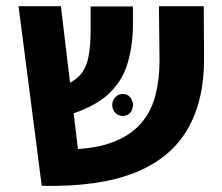

<svg xmlns="http://www.w3.org/2000/svg" viewBox="-20 -591 718 621"><path d="M115 10 40 -571H177L232 -109Q307 -114 358 -136.5Q409 -159 439.5 -196Q470 -233 483 -284Q496 -335 496 -396L494 -571H639L640 -404Q641 -266 586 -172Q531 -78 415 -32Q299 14 115 10ZM198 -218 164 -308Q210 -320 233.5 -342.5Q257 -365 265.5 -404Q274 -443 273 -504V-570H410V-507Q409 -436 390.5 -379.5Q372 -323 326.5 -283Q281 -243 198 -218ZM377 -287Q393 -287 401.5 -276Q410 -265 410 -252Q410 -237 401.5 -226.5Q393 -216 377 -216Q362 -216 352.5 -226.5Q343 -237 343 -252Q343 -265 352.5 -276Q362 -287 377 -287Z"/></svg>

Font: Assistant ExtraLight
Style: Bold
Weight: 700
Version: Version 3.000